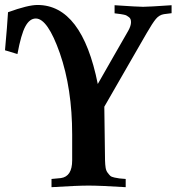

<svg xmlns="http://www.w3.org/2000/svg" viewBox="-28 -755 717 776"><path d="M393.6 -323.7 396.5 -106.9Q397 -89.4 398.9 -77.1Q400.9 -64.9 407 -56.9Q413.1 -48.8 417.7 -44.4Q422.4 -40 434.8 -37.4Q447.3 -34.7 454.6 -33.9Q461.9 -33.2 480 -31.7V1.5Q376.5 -4.9 330.1 -4.9Q283.7 -4.9 180.2 1.5V-31.7L217.8 -35.2Q263.7 -41.5 263.7 -106.9V-211.4Q263.7 -396.5 213.9 -540Q164.6 -680.2 116.7 -680.2Q91.8 -680.2 74.5 -648.2Q57.1 -616.2 42.5 -536.6L-7.8 -551.8Q1.5 -654.3 4.4 -705.6Q85 -734.9 123.5 -734.9Q303.2 -734.9 367.2 -415.5Q388.2 -451.7 428.7 -523.2Q469.2 -594.7 490.2 -630.4Q501.5 -650.4 501.5 -665.5Q501.5 -672.4 499.5 -677.5Q497.6 -682.6 492.7 -686Q487.8 -689.5 483.9 -691.9Q480 -694.3 472.2 -695.8Q464.4 -697.3 460 -698Q455.6 -698.7 446.8 -699.7Q438 -700.7 435.1 -701.2V-733.9Q530.3 -727.5 550.3 -727.5Q571.3 -727.5 665.5 -733.9V-701.7L634.8 -697.8Q615.7 -694.8 602.1 -678.5Q588.4 -662.1 564.5 -620.6Q548.3 -592.8 487.3 -486.6Q426.3 -380.4 393.6 -323.7Z"/></svg>

Font: Flanker
Style: Bold
Weight: 700
Designer: Flanker
Foundry: Flanker
Version: Version 2.021